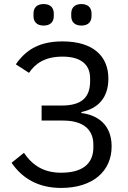

<svg xmlns="http://www.w3.org/2000/svg" viewBox="-20 -914 633 946"><path d="M195 -788C229 -788 245 -807 245 -835V-847C245 -875 229 -894 195 -894C161 -894 145 -875 145 -847V-835C145 -807 161 -788 195 -788ZM381 -788C415 -788 431 -807 431 -835V-847C431 -875 415 -894 381 -894C347 -894 331 -875 331 -847V-835C331 -807 347 -788 381 -788ZM281 12C437 12 530 -70 530 -193C530 -298 463 -347 381 -357V-362C463 -379 514 -432 514 -527C514 -637 439 -710 288 -710C174 -710 108 -669 58 -597L123 -555C155 -603 204 -635 288 -635C380 -635 424 -595 424 -528V-514C424 -434 382 -394 284 -394H185V-320H290C394 -320 440 -273 440 -201V-188C440 -103 381 -63 281 -63C196 -63 140 -99 98 -161L37 -112C89 -36 168 12 281 12Z"/></svg>

Font: LVC Sans
Style: Regular
Weight: 400
Designer: Mike Abbink, Paul van der Laan, Pieter van Rosmalen
Foundry: Bold Monday
Version: Version 3.0